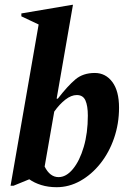

<svg xmlns="http://www.w3.org/2000/svg" viewBox="-20 -770 554 800"><path d="M216 10Q181 10 152 1Q123 -8 102 -23L36 4H24L141 -668L69 -702V-714L281 -750H284L216 -359H221Q262 -412 294 -439Q326 -466 375 -466Q420 -466 448 -428.5Q476 -391 476 -321Q476 -255 455.5 -195Q435 -135 398.5 -89Q362 -43 315 -16.5Q268 10 216 10ZM300 -374Q277 -374 252.5 -355Q228 -336 206 -305L166 -76Q188 -32 224 -32Q256 -32 284 -66Q312 -100 329 -158Q346 -216 346 -288Q346 -329 336 -351.5Q326 -374 300 -374Z"/></svg>

Font: Spectral
Style: Bold Italic
Weight: 700
Italic angle: -10°
Designer: Jean-Baptiste Levee
Foundry: Production Type
Version: Version 2.001